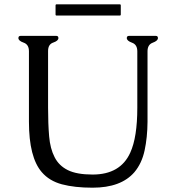

<svg xmlns="http://www.w3.org/2000/svg" viewBox="-20 -852 799 891"><path d="M114.3 -287.1V-614.3Q114.3 -645.5 89.8 -654.1Q65.4 -662.6 65.4 -675.3Q65.4 -685.5 75.7 -685.5H241.2Q251 -685.5 251 -675.3Q251 -662.6 227.1 -654.5Q203.1 -646.5 203.1 -615.2V-352.1Q203.1 -277.3 208 -219.7Q212.9 -162.1 233.4 -122.6Q253.4 -83 294.9 -62.5Q336.4 -42 409.7 -42Q538.6 -42 584.5 -143.6Q617.2 -214.8 617.2 -352.1V-613.8Q617.2 -645 592.8 -653.8Q568.4 -662.6 568.4 -675.3Q568.4 -685.5 578.6 -685.5H703.1Q712.9 -685.5 712.9 -675.3Q712.9 -662.6 688.7 -653.8Q664.6 -645 664.6 -613.8V-287.1Q664.1 -214.4 651.1 -154.1Q638.2 -93.8 603.5 -52.7Q541.5 19 409.7 19Q326.2 19 267.6 3.4Q209 -12.2 173.8 -53.2Q114.3 -122.1 114.3 -287.1ZM242.7 -832H535.6Q540.5 -832 540.5 -826.7V-784.7Q540.5 -779.8 535.6 -779.8H242.7Q237.8 -779.8 237.8 -784.7V-826.7Q237.8 -832 242.7 -832Z"/></svg>

Font: Caudex
Style: Regular
Weight: 400
Version: Version 1.01